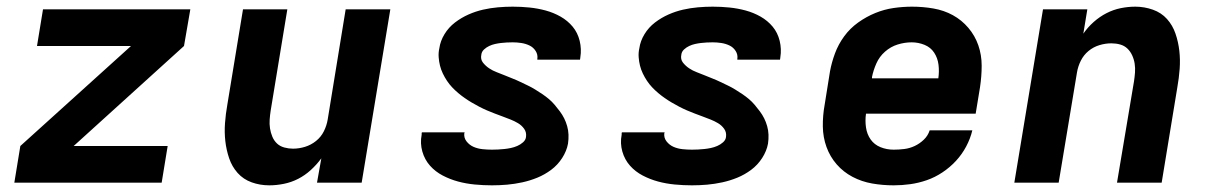

<svg xmlns="http://www.w3.org/2000/svg" viewBox="-20 -548 3640 576"><path d="M23 0 41 -110 373 -410H91L109 -520H551L532 -410L201 -110H483L465 0Z M788 8Q760 8 735 -1Q710 -10 693 -29Q676 -48 667.5 -73Q659 -98 656 -124.5Q653 -151 655 -178.5Q657 -206 662 -234L709 -520H842L792 -216Q790 -203 789 -189.5Q788 -176 790 -163Q792 -150 797 -138Q802 -126 811 -117.5Q820 -109 833 -105.5Q846 -102 859 -102Q877 -102 895 -107.5Q913 -113 928 -125Q943 -137 951.5 -154Q960 -171 963 -189L1017 -520H1151L1065 0H931L944 -73Q930 -54 912.5 -38Q895 -22 874.5 -11.5Q854 -1 831.5 3.5Q809 8 788 8Z M1456 8Q1430 8 1404 5.5Q1378 3 1354 -3.5Q1330 -10 1308 -21.5Q1286 -33 1270 -51Q1254 -69 1247 -93.5Q1240 -118 1245 -144Q1245 -146 1245 -148Q1245 -150 1246 -151H1374Q1374 -151 1374 -150.5Q1374 -150 1373 -149Q1371 -135 1379.5 -124Q1388 -113 1400.5 -107.5Q1413 -102 1427.5 -100.5Q1442 -99 1456 -99Q1465 -99 1474.5 -99.5Q1484 -100 1493.5 -101Q1503 -102 1512.5 -104Q1522 -106 1531.5 -110Q1541 -114 1549 -121Q1557 -128 1558 -137Q1560 -151 1552.5 -161.5Q1545 -172 1534 -178.5Q1523 -185 1511.5 -189.5Q1500 -194 1488 -198.5Q1476 -203 1464 -207.5Q1452 -212 1440.5 -217Q1429 -222 1417.5 -228Q1406 -234 1395 -240.5Q1384 -247 1374 -254Q1364 -261 1354.5 -269Q1345 -277 1336.5 -286Q1328 -295 1321 -305.5Q1314 -316 1308.5 -327.5Q1303 -339 1300 -351Q1297 -363 1296 -376.5Q1295 -390 1298 -403Q1301 -425 1313.5 -445.5Q1326 -466 1345 -480.5Q1364 -495 1385.5 -504.5Q1407 -514 1429 -519Q1451 -524 1473.5 -526Q1496 -528 1518 -528Q1543 -528 1568 -525.5Q1593 -523 1617 -516.5Q1641 -510 1662 -498Q1683 -486 1698 -468Q1713 -450 1719 -425.5Q1725 -401 1721 -376Q1721 -374 1720.5 -372Q1720 -370 1720 -369H1592Q1592 -369 1592 -369.5Q1592 -370 1592 -371Q1594 -384 1587 -395Q1580 -406 1568.5 -411.5Q1557 -417 1544 -419Q1531 -421 1518 -421Q1509 -421 1500 -420.5Q1491 -420 1482.5 -419Q1474 -418 1465 -416Q1456 -414 1447.5 -410Q1439 -406 1432 -399.5Q1425 -393 1424 -384Q1421 -370 1429 -360Q1437 -350 1447.5 -343Q1458 -336 1470 -331.5Q1482 -327 1494 -322Q1506 -317 1517.5 -312.5Q1529 -308 1540.5 -302.5Q1552 -297 1563.5 -291.5Q1575 -286 1585.5 -279.5Q1596 -273 1606.5 -266Q1617 -259 1626.5 -251Q1636 -243 1644 -233.5Q1652 -224 1659.5 -214Q1667 -204 1672.5 -193Q1678 -182 1681.5 -169.5Q1685 -157 1685.5 -144Q1686 -131 1684 -117Q1680 -95 1666.5 -74Q1653 -53 1633.5 -38.5Q1614 -24 1592 -15Q1570 -6 1547 -1Q1524 4 1501.5 6Q1479 8 1456 8Z M2056 8Q2030 8 2004 5.5Q1978 3 1954 -3.5Q1930 -10 1908 -21.5Q1886 -33 1870 -51Q1854 -69 1847 -93.5Q1840 -118 1845 -144Q1845 -146 1845 -148Q1845 -150 1846 -151H1974Q1974 -151 1974 -150.5Q1974 -150 1973 -149Q1971 -135 1979.5 -124Q1988 -113 2000.5 -107.5Q2013 -102 2027.5 -100.5Q2042 -99 2056 -99Q2065 -99 2074.5 -99.5Q2084 -100 2093.5 -101Q2103 -102 2112.5 -104Q2122 -106 2131.5 -110Q2141 -114 2149 -121Q2157 -128 2158 -137Q2160 -151 2152.5 -161.5Q2145 -172 2134 -178.5Q2123 -185 2111.5 -189.5Q2100 -194 2088 -198.5Q2076 -203 2064 -207.5Q2052 -212 2040.5 -217Q2029 -222 2017.5 -228Q2006 -234 1995 -240.5Q1984 -247 1974 -254Q1964 -261 1954.5 -269Q1945 -277 1936.5 -286Q1928 -295 1921 -305.5Q1914 -316 1908.5 -327.5Q1903 -339 1900 -351Q1897 -363 1896 -376.5Q1895 -390 1898 -403Q1901 -425 1913.5 -445.5Q1926 -466 1945 -480.5Q1964 -495 1985.5 -504.5Q2007 -514 2029 -519Q2051 -524 2073.5 -526Q2096 -528 2118 -528Q2143 -528 2168 -525.5Q2193 -523 2217 -516.5Q2241 -510 2262 -498Q2283 -486 2298 -468Q2313 -450 2319 -425.5Q2325 -401 2321 -376Q2321 -374 2320.5 -372Q2320 -370 2320 -369H2192Q2192 -369 2192 -369.5Q2192 -370 2192 -371Q2194 -384 2187 -395Q2180 -406 2168.5 -411.5Q2157 -417 2144 -419Q2131 -421 2118 -421Q2109 -421 2100 -420.5Q2091 -420 2082.5 -419Q2074 -418 2065 -416Q2056 -414 2047.5 -410Q2039 -406 2032 -399.5Q2025 -393 2024 -384Q2021 -370 2029 -360Q2037 -350 2047.5 -343Q2058 -336 2070 -331.5Q2082 -327 2094 -322Q2106 -317 2117.5 -312.5Q2129 -308 2140.5 -302.5Q2152 -297 2163.5 -291.5Q2175 -286 2185.5 -279.5Q2196 -273 2206.5 -266Q2217 -259 2226.5 -251Q2236 -243 2244 -233.5Q2252 -224 2259.5 -214Q2267 -204 2272.5 -193Q2278 -182 2281.5 -169.5Q2285 -157 2285.5 -144Q2286 -131 2284 -117Q2280 -95 2266.5 -74Q2253 -53 2233.5 -38.5Q2214 -24 2192 -15Q2170 -6 2147 -1Q2124 4 2101.5 6Q2079 8 2056 8Z M2661 8Q2628 8 2596.5 2.5Q2565 -3 2537.5 -17.5Q2510 -32 2490 -55Q2470 -78 2459.5 -107Q2449 -136 2448.5 -168.5Q2448 -201 2454 -234L2470 -334Q2475 -361 2485 -388Q2495 -415 2512.5 -439Q2530 -463 2554.5 -480.5Q2579 -498 2606 -509Q2633 -520 2661 -524Q2689 -528 2716 -528Q2749 -528 2780.5 -522.5Q2812 -517 2838.5 -502.5Q2865 -488 2885 -464.5Q2905 -441 2915 -412Q2925 -383 2925 -351Q2925 -319 2920 -286L2907 -207H2578Q2575 -186 2578 -165.5Q2581 -145 2592 -129.5Q2603 -114 2621.5 -106.5Q2640 -99 2661 -99Q2677 -99 2693 -101Q2709 -103 2724 -110Q2739 -117 2751.5 -129Q2764 -141 2769 -157H2897Q2891 -132 2878.5 -108.5Q2866 -85 2848 -65.5Q2830 -46 2807.5 -31Q2785 -16 2760.5 -7.5Q2736 1 2711 4.5Q2686 8 2661 8ZM2596 -313H2795Q2798 -334 2795.5 -354Q2793 -374 2782.5 -390Q2772 -406 2753.5 -413.5Q2735 -421 2715 -421Q2694 -421 2673 -414.5Q2652 -408 2635 -393Q2618 -378 2609 -357.5Q2600 -337 2596 -317Z M3023 0 3109 -520H3242L3230 -447Q3243 -466 3261 -482Q3279 -498 3299.5 -508.5Q3320 -519 3342 -523.5Q3364 -528 3386 -528Q3413 -528 3438.5 -519Q3464 -510 3481 -491Q3498 -472 3506.5 -447Q3515 -422 3518 -395.5Q3521 -369 3519 -341.5Q3517 -314 3512 -286L3465 0H3331Q3344 -76 3356.5 -152Q3369 -228 3382 -304Q3384 -317 3385 -330.5Q3386 -344 3384 -357Q3382 -370 3376.5 -382Q3371 -394 3362 -402.5Q3353 -411 3340.5 -414.5Q3328 -418 3314 -418Q3296 -418 3278 -412.5Q3260 -407 3245.5 -395Q3231 -383 3222.5 -366Q3214 -349 3211 -331L3156 0Z"/></svg>

Font: Iosevka SS04 XBd Ex Obl
Style: Regular
Weight: 800
Width: 7
Italic angle: -9°
Monospace: yes
Designer: Belleve Invis
Foundry: Belleve Invis
Version: Version 19.0.0; ttfautohint (v1.8.4)